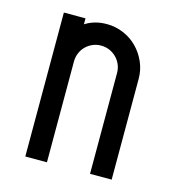

<svg xmlns="http://www.w3.org/2000/svg" viewBox="-75 -501 509 565"><g transform="rotate(15 179.5 -219.0)"><path d="M249 -307.1Q249 -320.8 243.9 -332.8Q238.8 -344.7 229.7 -353.8Q220.7 -362.8 208.7 -367.9Q196.8 -373 183.1 -373Q169.4 -373 157.7 -367.9Q146 -362.8 137.2 -354.2Q128.4 -345.7 123.3 -334Q118.2 -322.3 117.7 -309.1V0H51.8V-131.3V-438.5H117.7V-420.4Q146 -438.5 183.1 -438.5Q210 -438.5 234.1 -428.2Q258.3 -418 276.1 -399.9Q293.9 -381.8 304.4 -357.9Q314.9 -334 314.9 -307.1V0H249Z"/></g></svg>

Font: Aeronef
Style: Regular
Weight: 400
Designer: Peter Wiegel - CAT-Fonts Germany
Foundry: CAT-Fonts, Peter Wiegel
Version: Version 0.002